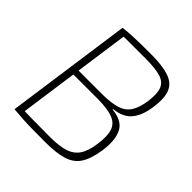

<svg xmlns="http://www.w3.org/2000/svg" viewBox="-188 -839 989 989"><g transform="rotate(45 306.0 -345.0)"><path d="M356 -698Q438 -698 485.5 -682Q533 -666 549.5 -626.5Q566 -587 556 -516Q546 -443 513.5 -404.5Q481 -366 417 -360V-356Q493 -349 516.5 -300.5Q540 -252 528 -170Q517 -99 492 -60.5Q467 -22 418.5 -7Q370 8 292 8Q238 8 198.5 7.5Q159 7 126.5 5Q94 3 58 0L75 -31Q97 -30 153.5 -29Q210 -28 288 -28Q353 -28 394 -40.5Q435 -53 457 -85.5Q479 -118 487 -178Q496 -242 483.5 -277Q471 -312 433 -326Q395 -340 327 -341H119L124 -374H329Q390 -375 428 -387Q466 -399 486.5 -430Q507 -461 515 -518Q523 -577 510.5 -608Q498 -639 460 -650.5Q422 -662 355 -662Q309 -662 271 -662Q233 -662 206.5 -662Q180 -662 166 -661L155 -690Q187 -694 215.5 -695.5Q244 -697 277 -697.5Q310 -698 356 -698ZM195 -690 98 0H58L155 -690Z"/></g></svg>

Font: Exo 2 ExtraLight
Style: Italic
Weight: 250
Italic angle: -8°
Designer: Natanael Gama
Foundry: Natanael Gama
Version: Version 2.010